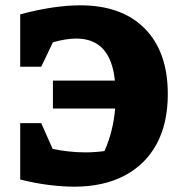

<svg xmlns="http://www.w3.org/2000/svg" viewBox="-20 -690 676 722"><path d="M259 12Q216 12 163.5 5.5Q111 -1 56 -15V-227H135L178 -130Q241 -117 302 -117Q337 -117 373 -122Q406 -197 413 -282H179V-387H412Q396 -545 267 -545Q229 -545 179 -531L135 -439H56V-636Q183 -670 282 -670Q438 -670 524.5 -582.5Q611 -495 611 -336Q611 -226 569 -148.5Q527 -71 448 -29.5Q369 12 259 12Z"/></svg>

Font: Piazzolla ExtraBold
Style: Regular
Weight: 800
Designer: Juan Pablo del Peral
Foundry: Huerta Tipografica
Version: Version 1.330